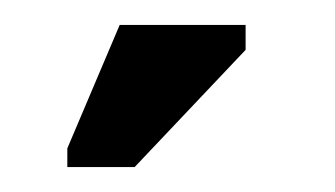

<svg xmlns="http://www.w3.org/2000/svg" viewBox="-20 -592 269 154"><path d="M88 -458H34V-473L76 -572H177V-552Z"/></svg>

Font: Darker Grotesque ExtraBold
Style: Regular
Weight: 800
Designer: Gabriel Lam
Foundry: TypeRant
Version: Version 1.000;gftools[0.9.28]